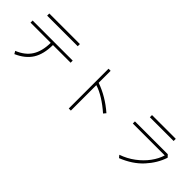

<svg xmlns="http://www.w3.org/2000/svg" viewBox="120 -1630 2645 2645"><g transform="rotate(45 1443.0 -307.5)"><path d="M780 -656V-614H184V-656ZM871 -425V-384H527Q526 -206 457 -95.5Q388 15 239 80L216 40Q353 -15 417.5 -117.5Q482 -220 484 -384H90V-425Z M1340 -695V-462Q1539 -392 1712 -241L1682 -205Q1595 -282 1505 -338Q1415 -394 1340 -416V80H1299V-695Z M2637 -667V-625H2174V-667ZM2709 -439 2742 -404Q2693 -255 2577 -128Q2461 -1 2272 74L2242 38Q2353 0 2446.5 -70Q2540 -140 2603 -226Q2666 -312 2691 -398H2069V-439Z"/></g></svg>

Font: Gmarket Sans TTF Light
Style: Regular
Weight: 300
Designer: Creative Director : Sungho Lee; Art Director : Kiwoong Choi; Project Manager : Sori Yang, Jongwook Yoon; Font Designer :
Foundry: Sandoll Inc.
Version: Version 1.000;hotconv 1.0.109;makeotfexe 2.5.65596